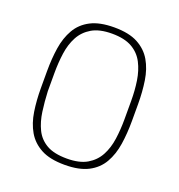

<svg xmlns="http://www.w3.org/2000/svg" viewBox="-115 -703 754 809"><g transform="rotate(20 262.0 -298.0)"><path d="M466 -336Q466 -391 458.5 -440Q451 -489 429.5 -526Q408 -563 368 -584.5Q328 -606 262 -606Q197 -606 156.5 -585Q116 -564 94.5 -526.5Q73 -489 65.5 -440.5Q58 -392 58 -336V-260Q58 -205 65.5 -156Q73 -107 94.5 -70Q116 -33 156 -11.5Q196 10 262 10Q327 10 367.5 -11Q408 -32 429.5 -69.5Q451 -107 458.5 -156Q466 -205 466 -260ZM90 -257V-339Q90 -385 96 -428Q102 -471 120 -504.5Q138 -538 172 -558Q206 -578 262 -578Q318 -578 352 -558.5Q386 -539 403.5 -505Q421 -471 427.5 -428.5Q434 -386 434 -339V-257Q434 -211 428 -168Q422 -125 404 -91.5Q386 -58 352 -38Q318 -18 262 -18Q204 -18 170.5 -37.5Q137 -57 120.5 -91Q104 -125 98 -168Q92 -211 90 -257Z"/></g></svg>

Font: Beiruti ExtraLight
Style: Regular
Weight: 250
Designer: Arlette Boutros
Foundry: Boutros
Version: Version 1.41